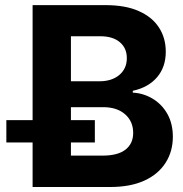

<svg xmlns="http://www.w3.org/2000/svg" viewBox="-20 -748 731 768"><path d="M420.9 0H110.4V-727.5H401.4Q482.4 -727.5 535.2 -703.6Q588.4 -680.2 615.7 -638.2Q643.1 -596.2 643.1 -541Q643.1 -480 608.4 -439.2Q573.7 -398.4 511.2 -384.8V-377.4Q552.7 -375.5 589.4 -354Q627.4 -331.5 649.4 -292.5Q671.4 -253.4 671.4 -201.2Q671.4 -143.1 643.1 -98.1Q613.8 -51.3 557.6 -25.6Q501.5 0 420.9 0ZM263.7 -319.3V-125.5H389.6Q451.7 -125.5 482.2 -149.7Q512.7 -173.8 512.7 -216.3Q512.7 -262.7 480.2 -291Q447.8 -319.3 393.1 -319.3ZM263.7 -603V-422.9H377.9Q427.2 -422.9 457.3 -448.2Q487.3 -473.6 487.3 -515.6Q487.3 -555.7 459.2 -579.3Q431.2 -603 380.9 -603ZM359.4 -178.2H5.4V-267.6H359.4Z"/></svg>

Font: Inter Tight Stencil
Style: Bold
Weight: 700
Designer: Rasmus Andersson
Foundry: rsms
Version: Version 3.004;Glyphs 3.1.2 (3151)